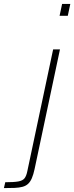

<svg xmlns="http://www.w3.org/2000/svg" viewBox="-118 -763 380 983"><path d="M187 -682 200 -743H242L229 -682ZM-98 200 -91 170Q-47 170 -24.5 166Q-2 162 7.5 150Q17 138 22 113L154 -510H189L59 103Q53 131 45 149.5Q37 168 25.5 178.5Q14 189 -3 193.5Q-20 198 -43 199Q-66 200 -98 200Z"/></svg>

Font: Saira Thin Thin
Style: Italic
Weight: 250
Italic angle: -12°
Version: Version 1.101